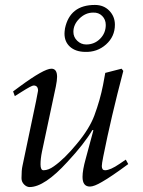

<svg xmlns="http://www.w3.org/2000/svg" viewBox="-20 -740 580 777"><path d="M489 -94 499 -76Q430 -25 393 -4Q361 15 344 15Q314 15 314 -24Q314 -52 327 -98L358 -213L354 -214Q321 -158 253 -85Q160 17 100 17Q88 17 77.5 6.5Q67 -4 67 -19Q67 -52 71 -69L126 -331Q134 -371 134 -373Q134 -394 116 -394Q108 -394 67 -368L40 -351L33 -370L60 -390Q158 -462 188 -462Q211 -462 211 -429Q211 -415 206 -390L150 -127Q144 -98 144 -75Q144 -51 156 -51Q176 -51 198 -67Q241 -97 291 -158Q342 -219 362 -273Q385 -335 397 -396L406 -445L472 -462L479 -453Q429 -263 398 -107Q392 -77 392 -68Q392 -51 405 -51Q426 -51 464 -77ZM323 -530Q285 -531 263 -551Q241 -571 241 -604Q241 -611 243 -625Q263 -720 364 -720Q400 -720 422.5 -696.5Q445 -673 445 -640Q445 -592 409 -560Q373 -528 323 -530ZM408 -639Q408 -661 393.5 -675.5Q379 -690 357 -689Q326 -689 301.5 -665Q277 -641 277 -611Q277 -590 292.5 -575Q308 -560 329 -560Q362 -560 385 -583Q408 -606 408 -639Z"/></svg>

Font: GFS Didot
Style: Italic
Weight: 400
Italic angle: -12°
Designer: Takis Katsoulidis and George D. Matthiopoulos
Foundry: George Matthiopoulos and Takis Katsoulidis
Version: Version 1.0